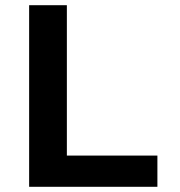

<svg xmlns="http://www.w3.org/2000/svg" viewBox="-20 -718 690 738"><path d="M92 0V-698H237V-120H585V0Z"/></svg>

Font: Azeret Mono Thin SemiBold
Style: Regular
Weight: 600
Version: Version 1.002